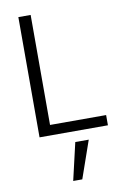

<svg xmlns="http://www.w3.org/2000/svg" viewBox="-106 -772 737 1118"><g transform="rotate(-10 263.0 -213.5)"><path d="M287.1 284.2 364.3 63H284.7L233.4 284.2ZM488.8 0V-60.5H157.2V-710.9H84.5V0Z"/></g></svg>

Font: Ride Light
Style: Regular
Weight: 300
Version: Version 3.000